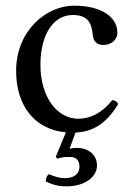

<svg xmlns="http://www.w3.org/2000/svg" viewBox="-20 -459 468 679"><path d="M228 96C251 96 261 110 261 131C261 157 240 171 210 171C190 171 179 167 152 157C145 164 142 171 142 183C167 194 184 200 216 200C277 200 323 169 323 126C323 88 292 64 252 64C243 64 234 65 226 67L247 10C302 7 352 -15 398 -91C394 -100 386 -104 377 -105C343 -61 300 -39 257 -39C184 -39 123 -113 123 -230C123 -340 171 -406 237 -406C296 -406 304 -371 308 -336C311 -309 325 -300 346 -300C367 -300 395 -313 395 -344C395 -399 338 -439 242 -439C143 -439 37 -350 37 -208C37 -87 101 -1 213 9L177 96L183 102C199 97 209 96 228 96Z"/></svg>

Font: Libertinus Serif
Style: Regular
Weight: 400
Designer: Philipp H. Poll, Khaled Hosny
Foundry: Caleb Maclennan
Version: Version 7.050;RELEASE